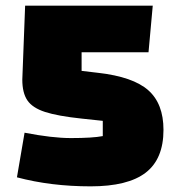

<svg xmlns="http://www.w3.org/2000/svg" viewBox="-20 -645 629 680"><path d="M40 -17 67 -175Q165 -156 231 -156Q308 -156 344 -163V-217L269 -225Q184 -234 139.5 -248.5Q95 -263 77 -289.5Q59 -316 59 -363L69 -625H521L506 -460H269V-394L328 -387Q451 -373 505 -325.5Q559 -278 559 -185Q559 -82 496 -33.5Q433 15 301 15Q160 15 40 -17Z"/></svg>

Font: Changa ExtraBold
Style: Regular
Weight: 800
Designer: Eduardo Rodriguez Tunni
Foundry: Eduardo Rodriguez Tunni
Version: Version 2.002; ttfautohint (v1.5) -l 8 -r 50 -G 220 -x 14 -H